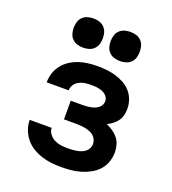

<svg xmlns="http://www.w3.org/2000/svg" viewBox="-139 -864 877 977"><g transform="rotate(20 300.0 -375.5)"><path d="M302 8Q275 8 248.5 5Q222 2 196 -6.5Q170 -15 147 -29Q124 -43 107 -64Q90 -85 80.5 -110.5Q71 -136 71 -163H190Q190 -145 202 -129.5Q214 -114 230.5 -106Q247 -98 265.5 -95.5Q284 -93 302 -93Q315 -93 327 -94Q339 -95 351 -97Q363 -99 374.5 -103.5Q386 -108 395.5 -115.5Q405 -123 410.5 -134Q416 -145 416 -157Q416 -170 410.5 -181.5Q405 -193 395.5 -201Q386 -209 374 -213.5Q362 -218 350 -220.5Q338 -223 325.5 -224Q313 -225 300 -225H234V-326H300Q311 -326 321.5 -327Q332 -328 342.5 -330Q353 -332 363 -336Q373 -340 381.5 -346.5Q390 -353 395 -363Q400 -373 400 -383Q400 -383 400 -383Q400 -383 400 -383Q400 -394 395 -403Q390 -412 381.5 -418.5Q373 -425 363.5 -428.5Q354 -432 344 -434Q334 -436 323.5 -436.5Q313 -437 303 -437Q286 -437 270 -434.5Q254 -432 239.5 -424.5Q225 -417 215.5 -403Q206 -389 206 -373Q206 -373 206 -373Q206 -373 206 -372H87Q87 -373 87 -373.5Q87 -374 87 -374Q87 -400 95.5 -424.5Q104 -449 119.5 -468.5Q135 -488 157 -502Q179 -516 203 -524Q227 -532 252 -535Q277 -538 303 -538Q328 -538 352.5 -535.5Q377 -533 401 -526Q425 -519 447 -507Q469 -495 485.5 -476.5Q502 -458 510.5 -434Q519 -410 519 -385Q519 -368 515 -351Q511 -334 500.5 -319.5Q490 -305 476 -294.5Q462 -284 447 -277Q465 -269 482 -257.5Q499 -246 511.5 -230.5Q524 -215 529.5 -195Q535 -175 535 -155Q535 -129 526 -103Q517 -77 499 -57.5Q481 -38 457 -25Q433 -12 407.5 -4.5Q382 3 355.5 5.5Q329 8 302 8ZM400 -601Q384 -601 368.5 -605.5Q353 -610 341.5 -621.5Q330 -633 325.5 -648.5Q321 -664 321 -680Q321 -696 325.5 -711.5Q330 -727 341.5 -738.5Q353 -750 368.5 -754.5Q384 -759 400 -759Q416 -759 431.5 -754.5Q447 -750 458.5 -738.5Q470 -727 474.5 -711.5Q479 -696 479 -680Q479 -664 474.5 -648.5Q470 -633 458.5 -621.5Q447 -610 431.5 -605.5Q416 -601 400 -601ZM200 -601Q184 -601 168.5 -605.5Q153 -610 141.5 -621.5Q130 -633 125.5 -648.5Q121 -664 121 -680Q121 -696 125.5 -711.5Q130 -727 141.5 -738.5Q153 -750 168.5 -754.5Q184 -759 200 -759Q216 -759 231.5 -754.5Q247 -750 258.5 -738.5Q270 -727 274.5 -711.5Q279 -696 279 -680Q279 -664 274.5 -648.5Q270 -633 258.5 -621.5Q247 -610 231.5 -605.5Q216 -601 200 -601Z"/></g></svg>

Font: Iosevka Curly Extended
Style: Bold
Weight: 700
Width: 7
Monospace: yes
Designer: Belleve Invis
Foundry: Belleve Invis
Version: Version 11.1.0; ttfautohint (v1.8.3)